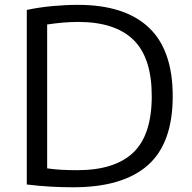

<svg xmlns="http://www.w3.org/2000/svg" viewBox="-20 -767 790 792"><path d="M282.5 5.5Q236 5.5 190.2 3Q144.5 0.5 90.5 -6V-726Q139.5 -736.5 195 -741.8Q250.5 -747 301 -747Q494 -747 593.2 -654Q692.5 -561 692.5 -370Q692.5 -176 589.5 -85.2Q486.5 5.5 282.5 5.5ZM299 -65Q453.5 -65 529.8 -137.8Q606 -210.5 606 -370.5Q606 -529 530.2 -602.8Q454.5 -676.5 302.5 -676.5Q272.5 -676.5 240.2 -673.8Q208 -671 174.5 -666V-72.5Q201.5 -68.5 231.2 -66.8Q261 -65 299 -65Z"/></svg>

Font: Encode Sans SmExp
Style: Regular
Weight: 400
Width: 6
Designer: Multiple Designers
Foundry: Impallari Type
Version: Version 3.002; ttfautohint (v1.8.3) -l 8 -r 50 -G 200 -x 14 